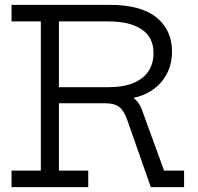

<svg xmlns="http://www.w3.org/2000/svg" viewBox="-20 -772 817 792"><path d="M464.1 -393.1Q499.9 -389 526.8 -370.7Q553.8 -352.4 565.1 -320.1L656.8 -68.4H739.3V0H602.2L504.9 -276.9Q491.2 -315.6 471.8 -330.8Q452.3 -345.9 414.8 -345.9H377.9ZM295.5 -683.6V-752H431.9Q560.3 -752 624.9 -700.5Q689.5 -648.9 689.5 -559Q689.5 -510.3 669.8 -470.7Q650.1 -431.1 613.8 -404.3Q577.4 -377.5 526.9 -367.3V-354.1L428.7 -345.9H212.6V-412.4H427.9Q488.2 -412.4 529.5 -429.3Q570.9 -446.3 592.1 -477.8Q613.2 -509.4 613.2 -553.7Q613.2 -618.1 564.4 -650.9Q515.7 -683.6 428.9 -683.6ZM27.6 -683.6V-752H344V-683.6H223.1V-68.4H344V0H27.6V-68.4H148.5V-683.6Z"/></svg>

Font: Hepta Slab ExtraLight
Style: Regular
Weight: 200
Designer: Michael LaGattuta
Foundry: Michael LaGattuta
Version: Version 1.100